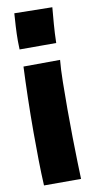

<svg xmlns="http://www.w3.org/2000/svg" viewBox="-91 -798 447 888"><g transform="rotate(-10 132.0 -354.0)"><path d="M39 -589Q39 -598 38.5 -607.5Q38 -617 38 -629Q38 -661 40 -697Q42 -733 44 -758L222 -755Q219 -721 215.5 -678Q212 -635 211 -589ZM41 50Q38 -6 37 -70Q36 -134 36 -199Q36 -283 38 -363Q40 -443 43 -508L215 -509Q211 -467 210 -406Q209 -345 209 -278Q209 -211 210 -146.5Q211 -82 212.5 -30Q214 22 215 50Z"/></g></svg>

Font: KN Bobohei
Style: Bold
Weight: 700
Designer: Kingnam Type Foundry
Version: Version 1.710;March 18, 2023